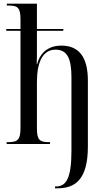

<svg xmlns="http://www.w3.org/2000/svg" viewBox="-20 -780 568 1040"><path d="M278 240H291C386 240 456 194 456 14V-344C456 -474 405 -533 312 -533C250 -533 199 -502 181 -432H179C180 -459 180 -487 180 -516V-613H323V-623H180V-760H17V-750H28C79 -750 91 -735 91 -673V-623H14V-613H91V-89C91 -24 78 -10 23 -10H16V0H251V-10H246C192 -10 180 -24 180 -87V-334C180 -445 212 -511 281 -511C345 -511 367 -461 367 -361V37C367 187 338 230 283 230H278Z"/></svg>

Font: Noto Serif Display Condensed
Style: Regular
Weight: 400
Width: 3
Designer: Monotype Design Team
Foundry: Monotype Imaging Inc.
Version: Version 2.009